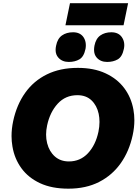

<svg xmlns="http://www.w3.org/2000/svg" viewBox="-20 -1146 852 1181"><path d="M400.5 14.5Q298.5 14.5 226.2 -19.2Q154 -53 111.5 -111.5Q69 -170 56.5 -245Q51 -276.5 51 -309.5Q51 -354 61 -401Q82.5 -501.5 134.8 -575Q187 -648.5 268.5 -688.5Q350 -728.5 458.5 -728.5Q557 -728.5 628.8 -695.2Q700.5 -662 743.8 -604.5Q787 -547 800.5 -472.5Q806.5 -440.5 806.5 -406.5Q806.5 -361.5 796 -314Q775 -216.5 723 -142.5Q671 -68.5 590 -27Q509 14.5 400.5 14.5ZM404 -153Q473.5 -153 520.8 -203.2Q568 -253.5 585.5 -335.5Q592 -367 592 -396Q592 -422 587 -446Q576 -497 542.8 -528.8Q509.5 -560.5 456 -560.5Q383 -560.5 335.2 -508.5Q287.5 -456.5 270 -375.5Q263.5 -345.5 263.5 -318Q263.5 -290.5 270 -265Q283 -214 317.5 -183.5Q352 -153 404 -153ZM639 -765Q598.5 -765 575 -791.5Q558.5 -810 558.5 -839.5Q558.5 -851.5 561 -865Q569.5 -908.5 597.2 -928Q625 -947.5 665 -947.5Q708.5 -947.5 729.5 -917.5Q744.5 -896 744.5 -868.5Q744.5 -857.5 742 -845.5Q732 -797 704.5 -781Q677 -765 639 -765ZM403 -765Q362.5 -765 339 -791.5Q322 -810 322 -839Q322 -851 325 -865Q333.5 -908.5 361.2 -928Q389 -947.5 429.5 -947.5Q472.5 -947.5 493.5 -917.5Q508 -896 508 -868Q508 -857.5 506 -845.5Q496 -797 468.5 -781Q441 -765 403 -765ZM382.5 -990.5 410.5 -1126.5H768L740 -990.5Z"/></svg>

Font: Heraclito ExtraBold
Style: Italic
Weight: 800
Italic angle: -12°
Designer: Kostas Bartsokas (font) & Cristiano Sobral (main changes)
Foundry: Kostas Bartsokas (font) & Cristiano Sobral (main changes)
Version: Version 1.00;July 8, 2020;FontCreator 13.0.0.2655 64-bit